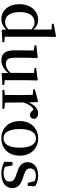

<svg xmlns="http://www.w3.org/2000/svg" viewBox="1002 -1856 869 2914"><g transform="rotate(90 1437.0 -398.5)"><path d="M432 11 619 0V-29L537 -35V-649L540 -804L525 -813L341 -778V-751L428 -746V-470C385 -521 337 -543 282 -543C150 -543 43 -434 43 -258C43 -91 139 16 268 16C330 16 384 -10 427 -58ZM425 -91C390 -55 356 -41 314 -41C228 -41 163 -106 163 -262C163 -427 234 -488 320 -488C357 -488 390 -474 425 -441Z M1089 11 1269 1V-28L1197 -35V-385L1201 -525L1191 -536L1012 -512V-488L1087 -477L1085 -123C1046 -79 999 -52 949 -52C890 -52 856 -84 856 -181V-385L861 -525L850 -536L668 -515V-488L746 -476L743 -187C742 -37 799 16 896 16C973 16 1037 -27 1086 -89Z M1419 0H1631V-29L1537 -39L1535 -232V-323C1561 -400 1594 -447 1642 -474L1650 -465C1674 -436 1694 -419 1724 -419C1765 -419 1783 -446 1784 -485C1775 -526 1740 -543 1698 -543C1634 -543 1567 -488 1535 -395L1528 -532L1515 -541L1336 -492V-467L1419 -461C1421 -412 1422 -369 1422 -301V-232L1420 -37L1343 -29V0Z M2079 16C2226 16 2342 -85 2342 -265C2342 -444 2219 -543 2079 -543C1940 -543 1817 -443 1817 -265C1817 -86 1932 16 2079 16ZM2079 -17C1991 -17 1938 -100 1938 -263C1938 -426 1991 -510 2079 -510C2168 -510 2221 -426 2221 -263C2221 -100 2168 -17 2079 -17Z M2614 16C2755 16 2834 -52 2834 -150C2834 -225 2792 -274 2690 -308L2636 -326C2561 -350 2535 -378 2535 -422C2535 -473 2575 -508 2645 -508C2676 -508 2702 -502 2729 -488L2755 -384H2801L2806 -498C2752 -528 2706 -543 2644 -543C2513 -543 2441 -474 2441 -382C2441 -303 2492 -257 2577 -229L2631 -210C2712 -185 2735 -156 2735 -110C2735 -53 2691 -19 2607 -19C2569 -19 2540 -25 2513 -38L2489 -153H2438L2435 -28C2491 0 2544 16 2614 16Z"/></g></svg>

Font: Noto Serif CJK KR SemiBold
Style: Regular
Weight: 600
Designer: Ryoko NISHIZUKA 西塚涼子 (kana & ideographs); Frank Grießhammer (Latin, Greek & Cyrillic); Wenlong ZHANG 张文龙 (bopomofo); San
Foundry: Adobe
Version: Version 2.001;hotconv 1.1.0;makeotfexe 2.6.0